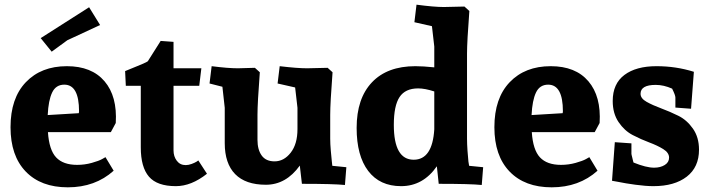

<svg xmlns="http://www.w3.org/2000/svg" viewBox="-20 -786 3036 821"><path d="M266 -503Q372 -503 427 -438.5Q482 -374 475 -260L454 -221H185Q190 -145 220 -113Q250 -81 310 -81Q342 -81 372.5 -89.5Q403 -98 417 -106L431 -114L466 -56Q387 15 270 15Q155 15 90 -52.5Q25 -120 25 -242Q25 -366 90.5 -434.5Q156 -503 266 -503ZM361 -755 408 -679Q286 -623 268 -614L201 -565L154 -623ZM255 -424Q219 -424 203 -390.5Q187 -357 184 -294L317 -302Q318 -308 318 -310Q318 -424 255 -424Z M828 -100 865 -43Q798 10 732 10Q652 10 617 -30.5Q582 -71 582 -156V-419H518L515 -482Q608 -519 612 -524L667 -611L722 -607V-494H841L832 -419H722V-143Q722 -117 736 -98.5Q750 -80 774 -80Q786 -80 799.5 -85Q813 -90 821 -95Z M1167 -429 1176 -503Q1251 -494 1293 -494L1381 -496L1402 -477Q1392 -345 1392 -295V-193Q1392 -171 1394.5 -142Q1397 -113 1399 -95L1401 -77L1461 -71L1455 5Q1406 0 1271 0L1262 -78Q1203 4 1117 4Q1030 4 985.5 -41.5Q941 -87 941 -174V-325L931 -415L876 -429L885 -503Q955 -494 997 -494L1070 -496L1091 -477Q1081 -345 1081 -295V-188Q1081 -146 1099 -121Q1117 -96 1154 -96Q1194 -96 1223 -133Q1252 -170 1252 -234V-325L1242 -412Z M2046 -71 2040 5Q1991 0 1856 0L1848 -75Q1789 10 1695 10Q1604 10 1554.5 -55Q1505 -120 1505 -239Q1505 -365 1570.5 -434Q1636 -503 1756 -503Q1789 -503 1837 -498V-587L1827 -674L1752 -691L1761 -766Q1836 -756 1878 -756L1966 -758L1987 -739Q1977 -607 1977 -557V-193Q1977 -171 1979 -142Q1981 -113 1983 -95L1986 -77ZM1837 -233V-395Q1797 -408 1768 -408Q1713 -408 1688.5 -371Q1664 -334 1664 -252Q1664 -103 1749 -103Q1829 -103 1837 -233Z M2335 -503Q2441 -503 2496 -438.5Q2551 -374 2544 -260L2523 -221H2254Q2259 -145 2289 -113Q2319 -81 2379 -81Q2411 -81 2441.5 -89.5Q2472 -98 2486 -106L2500 -114L2535 -56Q2456 15 2339 15Q2224 15 2159 -52.5Q2094 -120 2094 -242Q2094 -366 2159.5 -434.5Q2225 -503 2335 -503ZM2324 -424Q2288 -424 2272 -390.5Q2256 -357 2253 -294L2386 -302Q2387 -308 2387 -310Q2387 -424 2324 -424Z M2787 -503Q2871 -503 2947 -479L2935 -321L2868 -326V-369Q2868 -379 2854 -407Q2818 -423 2784 -423Q2719 -423 2719 -385Q2719 -365 2745 -350.5Q2771 -336 2807.5 -322.5Q2844 -309 2880.5 -291Q2917 -273 2943 -236Q2969 -199 2969 -146Q2969 -71 2916.5 -30.5Q2864 10 2774 10Q2742 10 2697.5 4Q2653 -2 2625 -8L2597 -13L2609 -178L2680 -173V-128Q2680 -127 2681 -122.5Q2682 -118 2683.5 -112.5Q2685 -107 2686 -102Q2687 -97 2688 -94L2689 -91Q2743 -69 2777 -69Q2804 -69 2822.5 -80.5Q2841 -92 2841 -112Q2841 -133 2816 -148.5Q2791 -164 2756 -177Q2721 -190 2685.5 -208.5Q2650 -227 2625 -264Q2600 -301 2600 -354Q2600 -428 2650 -465.5Q2700 -503 2787 -503Z"/></svg>

Font: Andada
Style: Bold
Weight: 700
Designer: Carolina Giovagnoli
Foundry: Carolina Giovagnoli
Version: Version 1.003